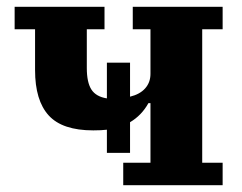

<svg xmlns="http://www.w3.org/2000/svg" viewBox="-20 -544 711 564"><path d="M294 -163Q287 -162 276 -161.5Q265 -161 254 -161Q163 -161 123 -205Q83 -249 83 -338V-458H23V-524H287V-458H235V-344Q235 -302 248.5 -281Q262 -260 294 -255V-360H362V-260Q391 -267 406.5 -284.5Q422 -302 422 -327V-458H370V-524H634V-458H574V-66H634V0H342V-66H422V-241H416Q396 -205 362 -185V-95H294Z"/></svg>

Font: IBM Plex Serif
Style: Bold
Weight: 700
Designer: Mike Abbink, Paul van der Laan, Pieter van Rosmalen
Foundry: Bold Monday
Version: Version 2.008